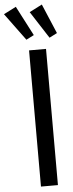

<svg xmlns="http://www.w3.org/2000/svg" viewBox="-138 -1173 462 1207"><g transform="rotate(-5 93.5 -570.0)"><path d="M69.8 0V-859.4H176.8V0ZM59.1 -927.7 -67.4 -1099.6 10.7 -1139.6 107.9 -952.6ZM205.1 -927.7 94.7 -1098.6 174.8 -1139.6 253.9 -952.6Z"/></g></svg>

Font: Antonio Medium
Style: Regular
Weight: 500
Designer: Vernon Adams
Foundry: Vernon Adams
Version: Version 1.002